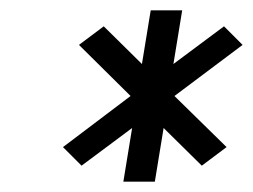

<svg xmlns="http://www.w3.org/2000/svg" viewBox="-20 -694 490 372"><path d="M102 -409 138 -373 236 -446 219 -342H280L297 -446L371 -373L419 -409L318 -508L450 -607L414 -643L316 -570L333 -674H272L255 -570L181 -643L133 -607L233 -508Z"/></svg>

Font: Charger Sport
Style: ExtObl
Weight: 400
Designer: Jasper
Foundry: Cannot Into Space Fonts
Version: Version 1.1